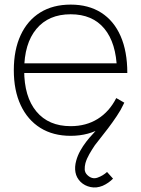

<svg xmlns="http://www.w3.org/2000/svg" viewBox="-20 -575 613 834"><path d="M426 232Q399 243 373.2 237.5Q347.5 232 330 215Q312 197 307.8 173.5Q303.5 150 311 123Q317 101 328.5 80.2Q340 59.5 355 40Q365 26.5 388 1.8Q411 -23 435.2 -54Q459.5 -85 474 -118L516 -121Q505.5 -98 487.2 -70.8Q469 -43.5 449.5 -17.8Q430 8 414 27.8Q398 47.5 392 56Q379.5 74.5 368 94.5Q356.5 114.5 351 134Q347.5 148 348 161.2Q348.5 174.5 359 185Q379.5 205 403.2 196.8Q427 188.5 445 172L471 201Q462 210 450.8 218Q439.5 226 426 232ZM287 15Q210.5 15 155.2 -19.5Q100 -54 70 -118Q40 -182 40 -270Q40 -358.5 69.8 -422.5Q99.5 -486.5 154.8 -520.8Q210 -555 287 -555Q364.5 -555 419.5 -520Q474.5 -485 503.8 -418.5Q533 -352 533 -258H488V-272Q485 -388.5 433.2 -450.8Q381.5 -513 287 -513Q191 -513 138 -449.2Q85 -385.5 85 -270Q85 -154.5 138 -90.8Q191 -27 287 -27Q354 -27 404.5 -58.5Q455 -90 485 -149L520 -129Q487 -60 426.5 -22.5Q366 15 287 15ZM67 -258V-300H507V-258Z"/></svg>

Font: Manrope ExtraLight
Style: Regular
Weight: 200
Designer: Mikhail Sharanda
Foundry: Mikhail Sharanda
Version: Version 4.505